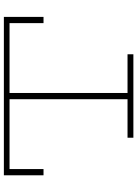

<svg xmlns="http://www.w3.org/2000/svg" viewBox="125 -852 726 1017"><g transform="rotate(-90 488.5 -343.0)"><path d="M69 -476V-686H908V-476H875V-656H102V-476ZM268 0V-31H710V0ZM472 -18V-669H505V-18Z"/></g></svg>

Font: BioRhyme SemiExpanded ExtraLight
Style: Regular
Weight: 250
Width: 6
Designer: Aoife Mooney
Foundry: Aoife Mooney Type
Version: Version 1.600;gftools[0.9.33]